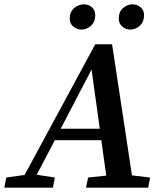

<svg xmlns="http://www.w3.org/2000/svg" viewBox="-68 -869 770 889"><path d="M-48 0 -39 -47 46 -59 373 -664H451L543 -57L627 -47L618 0H330L340 -47L424 -56L401 -220H186L102 -60L186 -47L177 0ZM213 -273H394L356 -547ZM309 -732Q289 -732 272 -745.5Q255 -759 255 -783Q255 -815 276 -832Q297 -849 320 -849Q343 -849 358 -835Q373 -821 373 -799Q373 -768 353.5 -750Q334 -732 309 -732ZM534 -732Q515 -732 498.5 -745.5Q482 -759 482 -783Q482 -815 502 -832Q522 -849 545 -849Q568 -849 583.5 -835Q599 -821 599 -799Q599 -768 579.5 -750Q560 -732 534 -732Z"/></svg>

Font: Source Serif 4 Semibold
Style: Italic
Weight: 600
Italic angle: -12°
Designer: Frank Grießhammer
Foundry: Adobe
Version: Version 4.005;hotconv 1.1.0;makeotfexe 2.6.0